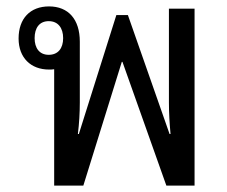

<svg xmlns="http://www.w3.org/2000/svg" viewBox="-20 -579 708 599"><path d="M149 0H240L360 -386H362L499 0H587V-552H507V-259C507 -227 509 -194 512 -161H509L379 -532H343L226 -161H223C227 -194 229 -227 229 -259V-449C229 -519 193 -559 133 -559C74 -559 38 -521 38 -459C38 -399 76 -362 133 -362C138 -362 144 -362 149 -363ZM132 -408C103 -408 88 -429 88 -460C88 -492 103 -513 132 -513C161 -513 177 -492 177 -460C177 -428 161 -408 132 -408Z"/></svg>

Font: Noto Sans Thai Looped SemiCondensed
Style: Regular
Weight: 400
Width: 4
Designer: Sasikarn Vongin, Ben Mitchell
Foundry: The Fontpad Ltd
Version: Version 1.001